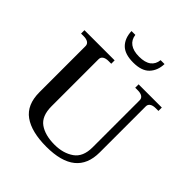

<svg xmlns="http://www.w3.org/2000/svg" viewBox="-243 -1074 1246 1246"><g transform="rotate(45 380.0 -451.0)"><path d="M245 -912H280Q285 -872 314.5 -850.5Q344 -829 397 -829Q451 -829 479.5 -850.5Q508 -872 512 -912H548Q546 -851 510 -813Q474 -775 397 -775Q319 -775 283 -812Q247 -849 245 -912ZM103 -209V-632Q103 -650 88.5 -659.5Q74 -669 49 -669H25V-700H302V-669H277Q252 -669 237.5 -659.5Q223 -650 223 -632V-200Q223 -110 274.5 -73.5Q326 -37 413 -37Q492 -37 546 -74.5Q600 -112 600 -200V-632Q600 -650 585.5 -659.5Q571 -669 546 -669H522V-700H735V-669H710Q685 -669 670.5 -659.5Q656 -650 656 -632V-209Q656 10 385 10Q248 10 175.5 -42Q103 -94 103 -209Z"/></g></svg>

Font: Taviraj Medium
Style: Regular
Weight: 500
Designer: Katatrad Team
Foundry: CadsonDemak
Version: Version 1.030